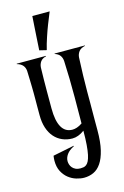

<svg xmlns="http://www.w3.org/2000/svg" viewBox="-139 -763 686 1060"><g transform="rotate(-15 204.0 -233.5)"><path d="M269 -209.5Q269 -261.2 268.1 -313.2Q267.1 -365.2 264.6 -417Q263.2 -435.5 253.7 -448.5Q244.1 -461.4 224.1 -467.8V-470.2H397.5V-467.8Q372.6 -462.4 361.6 -448Q350.6 -433.6 349.1 -415Q346.7 -360.8 345.2 -313.5Q343.8 -266.1 343.8 -220.7Q343.8 -181.6 343.8 -154.3Q343.8 -127 343.5 -103.3Q343.3 -79.6 343.3 -55.7Q343.3 -31.7 343.3 -0.5Q343.3 66.9 332.5 111.8Q321.8 156.7 303.2 184.1Q284.7 211.4 259.5 222.9Q234.4 234.4 205.6 234.4Q185.1 234.4 161.4 227.3Q137.7 220.2 117.4 204.3Q97.2 188.5 83.7 163.1Q70.3 137.7 70.3 101.6Q70.3 94.7 71 87.9Q71.8 81.1 72.8 73.2L194.3 48.8L194.8 51.3Q166.5 65.4 153.1 84Q139.6 102.5 139.6 122.6Q139.6 131.8 142.8 141.8Q146 151.9 153.1 160.2Q160.2 168.5 171.4 173.8Q182.6 179.2 198.7 179.2Q207.5 179.2 216.1 177.7Q224.6 176.3 232.4 170.4Q240.2 164.6 246.6 152.1Q252.9 139.6 257.6 117.9Q262.2 96.2 264.9 63Q267.6 29.8 267.6 -17.6Q232.4 8.3 199.2 8.3Q168 8.3 141.6 -3.2Q115.2 -14.6 96.2 -36.4Q77.1 -58.1 66.7 -89.8Q56.2 -121.6 56.2 -162.6Q56.2 -193.4 56.2 -215.6Q56.2 -237.8 56.4 -256.1Q56.6 -274.4 56.4 -290.5Q56.2 -306.6 55.9 -324.7Q55.7 -342.8 54.9 -364.7Q54.2 -386.7 53.2 -417Q51.8 -435.5 41 -448.5Q30.3 -461.4 7.8 -467.8V-470.2H174.8V-467.8Q152.3 -462.4 142.3 -448Q132.3 -433.6 131.3 -415Q130.4 -380.4 129.9 -346.7Q129.4 -313 129.4 -282.7Q129.4 -252.4 129.4 -226.6Q129.4 -200.7 129.4 -182.1Q129.4 -111.3 149.9 -75Q170.4 -38.6 211.9 -38.6Q223.1 -38.6 237.5 -43.2Q252 -47.9 268.1 -59.1V-65.9ZM147 -509.3Q149.4 -546.9 151.4 -581.5Q153.3 -616.2 155.3 -643.1Q157.2 -674.3 159.2 -702.1H258.3Q244.1 -668.9 231 -634.3Q225.1 -619.6 219.2 -602.8Q213.4 -585.9 207.5 -568.6Q201.7 -551.3 196.5 -533.7Q191.4 -516.1 187.5 -499.5Z"/></g></svg>

Font: Smythe
Style: Regular
Weight: 400
Version: Version 1.000